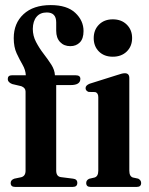

<svg xmlns="http://www.w3.org/2000/svg" viewBox="-20 -735 585 755"><path d="M201 -64.5Q201 -41 219.5 -38.5L267 -32.5Q284 -30.5 284 -16Q284 0 266.5 0H39Q22 0 22 -15.5Q22 -27.5 36.5 -32.5L63 -38Q80.5 -42.5 80.5 -63.5V-375Q80.5 -389.5 64 -396L28 -404.5Q10.5 -411.5 10.5 -424Q10.5 -439 27 -439H81.5Q80.5 -460 68.8 -480.2Q57 -500.5 45.5 -525.2Q34 -550 34 -585Q34 -643.5 72.5 -679.2Q111 -715 179.5 -715Q243.5 -715 276 -684.5Q308.5 -654 308.5 -613Q308.5 -583 294 -568.2Q279.5 -553.5 256.5 -553.5Q231.5 -553.5 216.2 -569.8Q201 -586 201 -614V-647Q201 -686 164 -686Q138 -686 123.8 -669Q109.5 -652 109 -621.5Q109 -594 121.8 -569.8Q134.5 -545.5 151.5 -523.5Q168.5 -501.5 181.8 -480.8Q195 -460 196 -439H277.5Q296 -439 296 -425Q296 -400.5 258 -400.5H201ZM423.5 -512Q389.5 -512 369 -532.5Q348.5 -553 348.5 -585Q348.5 -617.5 369.2 -638.2Q390 -659 423.5 -659Q457.5 -659 478.5 -638.2Q499.5 -617.5 499.5 -585.5Q499.5 -553 478.5 -532.5Q457.5 -512 423.5 -512ZM488.5 -428V-64Q488.5 -41.5 502.5 -37L523.5 -32.5Q535 -26.5 535 -15.5Q535 0 518 0H336Q319 0 319 -15.5Q319 -26.5 330.5 -32L352 -37Q366.5 -41.5 366.5 -64V-353Q366.5 -369.5 354.5 -373L328.5 -373.5Q316.5 -378 316.5 -388.5Q316.5 -399.5 333 -406L441 -440Q453 -444 459.2 -445.5Q465.5 -447 471 -447Q488.5 -447 488.5 -428Z"/></svg>

Font: Fraunces 144pt Soft SemiBold
Style: Regular
Weight: 600
Version: Version 1.000;[b76b70a41]